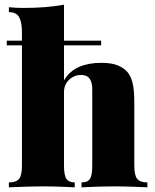

<svg xmlns="http://www.w3.org/2000/svg" viewBox="-20 -802 662 822"><path d="M254 -782V-458Q278 -498 318.5 -515.5Q359 -533 413 -533Q459 -533 485.5 -521.5Q512 -510 526 -493Q541 -475 548 -445Q555 -415 555 -364V-93Q555 -51 567.5 -36Q580 -21 611 -21V0Q591 -1 550.5 -2.5Q510 -4 471 -4Q429 -4 389 -2.5Q349 -1 329 0V-21Q355 -21 365 -36Q375 -51 375 -93V-418Q375 -439 370 -453Q365 -467 354.5 -474Q344 -481 326 -481Q308 -481 291.5 -472Q275 -463 264.5 -446.5Q254 -430 254 -409V-93Q254 -51 264.5 -36Q275 -21 300 -21V0Q281 -1 244 -2.5Q207 -4 168 -4Q126 -4 83 -2.5Q40 -1 18 0V-21Q49 -21 61.5 -36Q74 -51 74 -93V-662Q74 -707 62 -728.5Q50 -750 18 -750V-771Q50 -768 80 -768Q130 -768 173.5 -771.5Q217 -775 254 -782ZM413 -628V-608H9V-628Z"/></svg>

Font: Playfair Display Black
Style: Regular
Weight: 900
Designer: Claus Eggers Sørensen
Foundry: Claus Eggers Sørensen
Version: Version 1.203